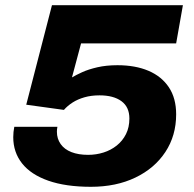

<svg xmlns="http://www.w3.org/2000/svg" viewBox="-20 -707 747 739"><path d="M330 12Q233 12 166 -11.5Q99 -35 65 -78Q31 -121 31 -179Q31 -189 32 -199Q33 -209 35 -219H201Q200 -214 199.5 -209.5Q199 -205 199 -200Q199 -173 213.5 -152.5Q228 -132 255 -121.5Q282 -111 319 -111Q350 -111 378.5 -120Q407 -129 429.5 -147Q452 -165 465 -191Q478 -217 478 -251Q478 -295 447.5 -317.5Q417 -340 363 -340Q331 -340 305 -332.5Q279 -325 259.5 -312.5Q240 -300 226 -284L81 -304L180 -687H684L658 -540H292L257 -409Q272 -418 296 -429Q320 -440 354.5 -448Q389 -456 432 -456Q501 -456 551.5 -434.5Q602 -413 630 -371Q658 -329 658 -267Q658 -185 616.5 -122Q575 -59 501 -23.5Q427 12 330 12Z"/></svg>

Font: Archivo SemiExpanded ExtraBold
Style: Italic
Weight: 800
Width: 6
Italic angle: -10°
Designer: Hector Gatti
Foundry: Omnibus-Type
Version: Version 2.001